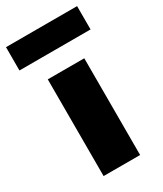

<svg xmlns="http://www.w3.org/2000/svg" viewBox="-208 -799 740 870"><g transform="rotate(-30 162.0 -363.5)"><path d="M67 0V-506H258V0ZM-24 -605V-727H348V-605Z"/></g></svg>

Font: Nunito Sans 7pt Black
Style: Regular
Weight: 900
Designer: Vernon Adams
Foundry: Vernon Adams
Version: Version 3.101;gftools[0.9.27]